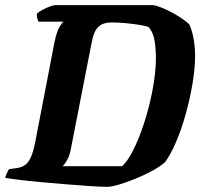

<svg xmlns="http://www.w3.org/2000/svg" viewBox="-31 -724 788 744"><path d="M386 0Q361 0 317 -3Q273 -6 223 -10Q173 -14 125 -18.5Q77 -23 40.5 -27.5Q4 -32 -11 -35Q-8 -45 -3.5 -55Q1 -65 5 -69L36 -73Q55 -76 68 -86Q81 -96 90 -118Q99 -140 106 -176L180 -560Q189 -603 200 -620.5Q211 -638 215 -640H118Q116 -645 113.5 -653Q111 -661 112 -671Q120 -679 134.5 -686.5Q149 -694 163 -699Q177 -704 182 -704H562Q574 -703 595 -694.5Q616 -686 638 -674Q660 -662 678 -649.5Q696 -637 704 -627Q715 -600 720 -569Q725 -538 725 -507Q725 -461 715.5 -403Q706 -345 689.5 -285Q673 -225 651.5 -174.5Q630 -124 608 -95Q587 -77 557 -61Q527 -45 494 -31.5Q461 -18 432.5 -9.5Q404 -1 386 0ZM212 -80H442Q462 -98 481 -134Q500 -170 517 -217Q534 -264 547 -315.5Q560 -367 567 -417.5Q574 -468 573 -510Q572 -547 566.5 -574Q561 -601 544 -620Q528 -625 504 -628.5Q480 -632 453.5 -634.5Q427 -637 402 -637Q374 -637 358.5 -626.5Q343 -616 335.5 -598.5Q328 -581 324 -558L244 -149Q239 -121 229.5 -104.5Q220 -88 212 -80Z"/></svg>

Font: Texturina 12pt ExtraBold
Style: Italic
Weight: 800
Italic angle: -11°
Designer: Guillermo Torres Carreño
Foundry: Omnibus-Type
Version: Version 1.002